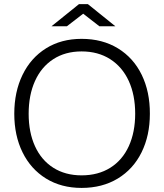

<svg xmlns="http://www.w3.org/2000/svg" viewBox="-20 -900 798 932"><path d="M363.3 -879.9H406.7L540 -772.5H462.4L383.8 -833.5L304.7 -772.5H230ZM49.3 -347.7Q49.3 -454.1 89.4 -536.6Q129.4 -619.1 203.4 -665.3Q277.3 -711.4 376 -711.4Q477.1 -711.4 552.5 -665.3Q627.9 -619.1 668 -536.6Q708 -454.1 707.5 -347.7Q707.5 -242.2 667.2 -160.6Q627 -79.1 551.8 -33.4Q476.6 12.2 376 12.2Q277.3 12.2 203.4 -33.4Q129.4 -79.1 89.4 -160.6Q49.3 -242.2 49.3 -347.7ZM636.2 -348.1Q636.2 -439 605 -507.1Q573.7 -575.2 514.9 -612.8Q456.1 -650.4 376 -650.4Q296.9 -650.4 238.8 -612.8Q180.7 -575.2 149.9 -506.8Q119.1 -438.5 119.1 -347.7Q119.1 -257.8 149.9 -190.2Q180.7 -122.6 238.8 -85.7Q296.9 -48.8 376 -48.8Q456.5 -48.8 515.4 -85.7Q574.2 -122.6 605.2 -190.4Q636.2 -258.3 636.2 -348.1Z"/></svg>

Font: Selawik Semilight
Style: Regular
Weight: 300
Designer: Aaron Bell
Foundry: Microsoft Corporation
Version: Version 1.01